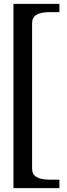

<svg xmlns="http://www.w3.org/2000/svg" viewBox="-20 -720 349 999"><path d="M147 157V-599C147 -639 176 -657 242 -657H289V-700H50V259H289V215H242C176 215 147 197 147 157Z"/></svg>

Font: LT Superior Serif Medium
Style: Regular
Weight: 500
Designer: Daniel Lyons
Foundry: LyonsType
Version: Version 2.120;FEAKit 1.0